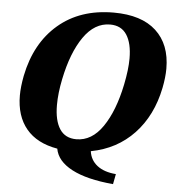

<svg xmlns="http://www.w3.org/2000/svg" viewBox="-58 -764 890 976"><g transform="rotate(5 387.0 -275.5)"><path d="M774 -449Q774 -405 763 -350Q734 -207 647 -115Q560 -23 428 2Q434 47 469 74.5Q504 102 565 107L555 159Q420 147 344 107Q268 67 257 4Q152 -14 98 -79Q44 -144 44 -249Q44 -293 55 -350Q89 -519 200.5 -614.5Q312 -710 483 -710Q625 -710 699.5 -641.5Q774 -573 774 -449ZM583 -484Q583 -562 555 -605Q527 -648 470 -648Q391 -648 335 -567.5Q279 -487 251 -350Q236 -277 236 -217Q236 -138 264 -95Q292 -52 349 -52Q428 -52 483.5 -133Q539 -214 567 -350Q583 -428 583 -484Z"/></g></svg>

Font: Trirong Black
Style: Italic
Weight: 900
Italic angle: -12°
Designer: Katatrad Team
Foundry: CadsonDemak
Version: Version 1.001